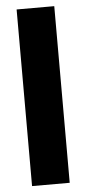

<svg xmlns="http://www.w3.org/2000/svg" viewBox="-54 -792 372 823"><g transform="rotate(-5 131.5 -380.0)"><path d="M212 0V-760H50V0Z"/></g></svg>

Font: Noto Sans Telugu ExtraCondensed Black
Style: Regular
Weight: 900
Width: 2
Designer: Jelle Bosma - Monotype Design Team
Foundry: Monotype Imaging Inc.
Version: Version 2.005